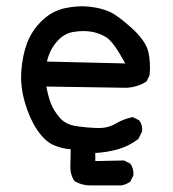

<svg xmlns="http://www.w3.org/2000/svg" viewBox="-20 -473 540 601"><path d="M262.7 107.4Q235.4 107.4 212.9 93.8Q199.2 72.3 200.2 45.9Q201.2 19.5 201.2 -5.9Q171.9 -7.8 145.5 -20Q119.1 -32.2 95.7 -67.4Q72.3 -102.5 57.6 -153.3Q43 -204.1 46.9 -252.9Q50.8 -301.8 65.4 -339.8Q80.1 -377.9 111.3 -408.2Q142.6 -438.5 183.1 -447.3Q223.6 -456.1 259.8 -452.1Q295.9 -448.2 322.3 -436.5Q348.6 -424.8 392.6 -384.8Q436.5 -344.7 444.3 -310.5Q452.1 -276.4 448.2 -237.3L438.5 -217.8Q411.1 -200.2 376 -198.2L125 -202.1Q130.9 -170.9 139.6 -148.4Q148.4 -126 167 -104.5Q185.5 -83 219.2 -78.1Q252.9 -73.2 285.2 -72.3Q317.4 -71.3 341.8 -85.9Q366.2 -100.6 395.5 -106.4L415 -96.7Q426.8 -83 424.8 -61.5L413.1 -38.1Q383.8 -15.6 349.6 -5.9Q315.4 3.9 278.3 5.9V31.2L368.2 29.3L387.7 39.1Q399.4 54.7 397.5 76.2L387.7 95.7Q374 105.5 358.4 107.4ZM372.1 -274.4Q335 -342.8 312.5 -356.4Q290 -370.1 264.6 -374Q239.3 -377.9 209.5 -373Q179.7 -368.2 157.2 -341.8Q134.8 -315.4 127 -280.3Z"/></svg>

Font: JasonHandwriting2
Style: Regular
Weight: 400
Version: Version 1.05.10